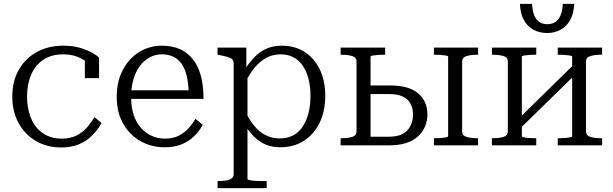

<svg xmlns="http://www.w3.org/2000/svg" viewBox="-20 -757 3192 1000"><path d="M301 -35Q348 -35 381 -52.5Q414 -70 436 -96.5Q458 -123 472 -147L509 -116Q489 -81 460.5 -52Q432 -23 392.5 -6Q353 11 299 11Q224 11 166.5 -23Q109 -57 76.5 -116.5Q44 -176 44 -254Q44 -333 77 -392Q110 -451 170 -485Q230 -519 310 -519Q359 -519 396.5 -508Q434 -497 459.5 -482.5Q485 -468 496 -456V-350H422V-453Q432 -450 440.5 -445Q449 -440 454.5 -432.5Q460 -425 461.5 -417.5Q463 -410 459 -402Q442 -432 402 -453Q362 -474 310 -474Q248 -474 206 -446Q164 -418 142.5 -368.5Q121 -319 121 -254Q121 -205 133.5 -164Q146 -123 169 -94.5Q192 -66 225.5 -50.5Q259 -35 301 -35Z M663 -251Q663 -199 676 -159Q689 -119 713.5 -91.5Q738 -64 770 -49.5Q802 -35 840 -35Q883 -35 913.5 -51.5Q944 -68 964.5 -91.5Q985 -115 998 -138L1036 -107Q1018 -74 991 -47.5Q964 -21 926.5 -5.5Q889 10 838 10Q768 10 711.5 -22Q655 -54 621.5 -113Q588 -172 588 -253Q588 -332 619 -391.5Q650 -451 703.5 -485Q757 -519 823 -519Q876 -519 916 -501.5Q956 -484 984 -449Q1012 -414 1026 -362.5Q1040 -311 1040 -242H644V-287H987L963 -268Q962 -320 953 -359Q944 -398 927 -423Q910 -448 884 -461Q858 -474 823 -474Q789 -474 760 -458.5Q731 -443 709 -414Q687 -385 675 -343.5Q663 -302 663 -251Z M1369 223H1113V186H1115Q1139 186 1157.5 183Q1176 180 1186.5 172Q1197 164 1197 150V-426Q1197 -441 1189 -448.5Q1181 -456 1165 -460.5Q1149 -465 1124 -470L1113 -472V-509H1263V-381L1269 -373V176Q1269 179 1282 181.5Q1295 184 1312 185Q1329 186 1342 186H1369ZM1440 10Q1398 10 1365 -3.5Q1332 -17 1304.5 -44Q1277 -71 1252 -112L1255 -181Q1278 -134 1304.5 -101.5Q1331 -69 1364.5 -52.5Q1398 -36 1437 -36Q1476 -36 1506 -51.5Q1536 -67 1556 -97Q1576 -127 1586.5 -167.5Q1597 -208 1597 -258Q1597 -307 1586.5 -347Q1576 -387 1556.5 -415.5Q1537 -444 1508 -459Q1479 -474 1442 -474Q1401 -474 1367.5 -456Q1334 -438 1306.5 -405Q1279 -372 1255 -324L1252 -390Q1279 -433 1307.5 -461.5Q1336 -490 1370 -504.5Q1404 -519 1448 -519Q1516 -519 1566.5 -486.5Q1617 -454 1645.5 -395.5Q1674 -337 1674 -258Q1674 -179 1645 -118.5Q1616 -58 1563 -24Q1510 10 1440 10Z M2314 -47V-462Q2314 -466 2301.5 -468Q2289 -470 2272.5 -471Q2256 -472 2242 -472H2240V-509H2470V-472H2468Q2433 -472 2410 -465Q2387 -458 2387 -437V-73Q2387 -51 2410 -44Q2433 -37 2468 -37H2470V0H2240V-37H2242Q2256 -37 2272.5 -38Q2289 -39 2301.5 -41.5Q2314 -44 2314 -47ZM1910 -45H2006Q2070 -45 2100.5 -77Q2131 -109 2131 -161Q2131 -211 2100.5 -239Q2070 -267 2009 -267H1890V-312H2012Q2108 -312 2157 -271.5Q2206 -231 2206 -161Q2206 -91 2155.5 -45.5Q2105 0 2008 0H1754V-37H1756Q1792 -37 1814.5 -44Q1837 -51 1837 -73V-437Q1837 -458 1814.5 -465Q1792 -472 1756 -472H1754V-509H1986V-472H1982Q1968 -472 1951 -471Q1934 -470 1922 -468Q1910 -466 1910 -462Z M2625 -73V-437Q2625 -458 2602.5 -465Q2580 -472 2544 -472H2542V-509H2773V-472H2770Q2756 -472 2739 -471Q2722 -470 2710 -468Q2698 -466 2698 -462V-47Q2698 -44 2710 -41.5Q2722 -39 2739 -38Q2756 -37 2770 -37H2773V0H2542V-37H2544Q2580 -37 2602.5 -44Q2625 -51 2625 -73ZM2960 -47V-462Q2960 -466 2947.5 -468Q2935 -470 2918 -471Q2901 -472 2887 -472H2885V-509H3116V-472H3114Q3078 -472 3055 -465Q3032 -458 3032 -437V-73Q3032 -51 3055 -44Q3078 -37 3114 -37H3116V0H2885V-37H2887Q2901 -37 2918 -38Q2935 -39 2947.5 -41.5Q2960 -44 2960 -47ZM2680 -79 2651 -109 2977 -429 3007 -399ZM2829 -585Q2791 -585 2759.5 -601.5Q2728 -618 2709 -651.5Q2690 -685 2688 -737H2751Q2753 -699 2763 -675.5Q2773 -652 2790.5 -641.5Q2808 -631 2831 -631Q2854 -631 2871 -641.5Q2888 -652 2899 -675.5Q2910 -699 2911 -737H2971Q2968 -685 2949 -651.5Q2930 -618 2898.5 -601.5Q2867 -585 2829 -585Z"/></svg>

Font: Roboto Serif 36pt Light
Style: Regular
Weight: 300
Designer: Greg Gazdowicz
Foundry: Commercial Type
Version: Version 1.008